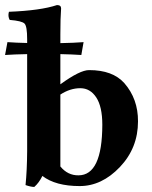

<svg xmlns="http://www.w3.org/2000/svg" viewBox="-32 -718 594 751"><path d="M204.1 -348.1V-66.9Q232.9 -31.7 274.9 -32.2Q367.7 -32.2 368.2 -230Q368.2 -300.8 344.5 -336.9Q320.8 -373 282.2 -373Q242.2 -373 204.1 -348.1ZM204.1 -388.2Q281.2 -444.3 316.9 -443.8Q408.7 -443.8 454.1 -393.1Q508.3 -331.1 507.8 -243.2Q507.8 -139.2 437 -64.7Q366.2 9.8 279.8 9.8Q185.5 9.8 133.8 -29.8Q120.6 -2.9 102.1 13.2Q88.9 13.2 67.9 5.9Q73.7 -51.3 74.2 -127V-506.3Q23.9 -505.4 -12.2 -502.9L-2.9 -553.2Q30.8 -550.8 74.2 -549.8V-564.9Q74.2 -614.7 64.2 -625.5Q54.2 -636.2 5.9 -640.1Q-2 -654.3 2.9 -671.9Q127 -676.8 190.9 -698.2Q207 -698.2 207 -685.1Q204.1 -647.9 204.1 -583V-549.3Q258.3 -550.3 294.9 -553.2L286.1 -502.9Q249.5 -505.4 204.1 -506.3Z"/></svg>

Font: Linux Libertine
Style: Bold
Weight: 700
Designer: Philipp H. Poll
Foundry: Philipp H. Poll
Version: Version 5.0.3